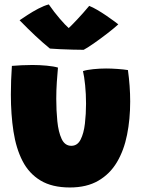

<svg xmlns="http://www.w3.org/2000/svg" viewBox="-20 -796 629 848"><path d="M346.5 -482Q362.5 -487.5 391.8 -490.5Q421 -493.5 448.5 -493.5Q471.5 -493.5 499.2 -491.5Q527 -489.5 545 -486.5Q555 -415 555 -348Q555 -269.5 541.2 -200.8Q527.5 -132 496.5 -79.8Q465.5 -27.5 414.2 2.2Q363 32 288.5 32Q210 32 159 1.2Q108 -29.5 79.5 -85Q51 -140.5 39.5 -215.5Q28 -290.5 28 -378.5Q28 -440 32.5 -505Q49 -506.5 75.2 -507.8Q101.5 -509 123 -509Q154.5 -509 186.2 -506Q218 -503 236 -497.5Q233.5 -470.5 231 -434.2Q228.5 -398 228.5 -359.5Q228.5 -308.5 233.2 -260.8Q238 -213 252.2 -182.5Q266.5 -152 295 -152Q322 -152 336 -179.5Q350 -207 355 -249.8Q360 -292.5 360 -338Q360 -381 356 -420Q352 -459 346.5 -482ZM374 -770Q389.5 -764 410 -752Q430.5 -740 450.2 -726.5Q470 -713 484.5 -702.2Q499 -691.5 502.5 -688.5Q483.5 -671 453 -647.5Q422.5 -624 393.8 -604Q365 -584 349.5 -576Q329 -576 300.2 -576.8Q271.5 -577.5 244.5 -578.8Q217.5 -580 200.5 -581.5Q168 -608 135.8 -638.2Q103.5 -668.5 66.5 -706.5Q79.5 -715.5 101.8 -730Q124 -744.5 149.2 -757.8Q174.5 -771 195.5 -776.5Q219 -742.5 243.8 -713.8Q268.5 -685 283.5 -672Q294 -681.5 320.2 -709.2Q346.5 -737 374 -770Z"/></svg>

Font: Grandstander Black
Style: Regular
Weight: 900
Designer: Tyler Finck
Foundry: Etcetera Type Co
Version: Version 1.200; ttfautohint (v1.8.3)